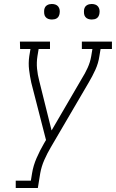

<svg xmlns="http://www.w3.org/2000/svg" viewBox="-20 -944 582 964"><path d="M59 0V-37H135L141 -74Q147 -112 163.5 -150Q180 -188 201 -224L211 -241L137 -529Q130 -561 126 -594Q122 -627 127 -662L133 -698H81L80 -735H231V-698H174L168 -662Q163 -630 166 -599Q169 -568 177 -538L239 -289L390 -548Q407 -575 420 -603.5Q433 -632 438 -662L444 -698H391V-735H542V-698H485L479 -662Q474 -627 459 -594Q444 -561 425 -529L236 -206Q217 -174 202.5 -141Q188 -108 182 -74L170 0ZM441 -846Q431 -846 422.5 -849Q414 -852 408.5 -859Q403 -866 402 -875.5Q401 -885 402 -895Q403 -901 406 -907Q409 -913 415 -917Q421 -921 427.5 -922.5Q434 -924 440 -924Q450 -924 458.5 -921Q467 -918 472.5 -911Q478 -904 479.5 -894.5Q481 -885 479 -875Q478 -869 475 -863Q472 -857 466.5 -853Q461 -849 454 -847.5Q447 -846 441 -846ZM241 -846Q231 -846 222.5 -849Q214 -852 208.5 -859Q203 -866 202 -875.5Q201 -885 202 -895Q203 -901 206 -907Q209 -913 215 -917Q221 -921 227.5 -922.5Q234 -924 240 -924Q250 -924 258.5 -921Q267 -918 272.5 -911Q278 -904 279.5 -894.5Q281 -885 279 -875Q278 -869 275 -863Q272 -857 266.5 -853Q261 -849 254 -847.5Q247 -846 241 -846Z"/></svg>

Font: Iosevka Curly Slab Extralight
Style: Italic
Weight: 200
Italic angle: -9°
Monospace: yes
Designer: Belleve Invis
Foundry: Belleve Invis
Version: Version 22.1.2; ttfautohint (v1.8.4)